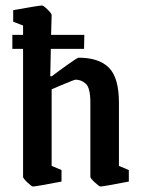

<svg xmlns="http://www.w3.org/2000/svg" viewBox="-20 -669 520 699"><path d="M449 -50V-8Q355 10 346 10Q341 10 325 -5Q309 -20 309 -25V-295Q309 -349 292.5 -364Q276 -379 255 -379Q251 -379 196 -356Q189 -353 181.5 -349.5Q174 -346 168 -344V-65L204 -50V-8Q110 10 100 10Q95 10 79.5 -5Q64 -20 64 -25V-491H25V-542H64V-576L28 -590V-632Q123 -649 133 -649Q138 -649 153 -634.5Q168 -620 168 -614L166 -542H287L286 -491H165L163 -392L168 -391Q197 -413 229.5 -436Q262 -459 266 -459Q340 -459 376.5 -422.5Q413 -386 413 -295V-65Z"/></svg>

Font: Grenze Medium
Style: Regular
Weight: 500
Designer: Renata Polastri
Foundry: Omnibus-Type
Version: Version 1.002; ttfautohint (v1.8)